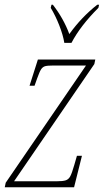

<svg xmlns="http://www.w3.org/2000/svg" viewBox="-24 -786 448 806"><path d="M0 -19 337 -511H201Q175 -511 165 -508Q155 -505 148.5 -495Q142 -485 132 -457L121 -426H100L135 -536H376L372 -517L35 -25H213Q240 -25 252 -29Q264 -33 271 -46Q278 -59 288 -94L299 -132H320L287 0H-4ZM189 -753 192 -766H198Q243 -708 267 -643Q318 -714 384 -766H392L389 -753Q313 -677 276 -606H246Q241 -638 225 -679Q209 -720 189 -753Z"/></svg>

Font: Noto Serif NarrowThin
Style: Italic
Weight: 250
Width: 4
Italic angle: -12°
Designer: Monotype Design Team
Foundry: Monotype Imaging Inc.
Version: Version 1.001